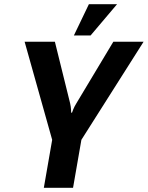

<svg xmlns="http://www.w3.org/2000/svg" viewBox="-20 -900 708 920"><path d="M346 -405C333 -385 325 -360 325 -360H321C321 -360 321 -385 316 -405L243 -700H98L230 -230L190 0H330L370 -230L668 -700H523ZM406 -880 334 -730H414L541 -880Z"/></svg>

Font: Scada
Style: Bold Italic
Weight: 700
Designer: Jovanny Lemonad
Foundry: Jovanny Lemonad
Version: Version 3.005